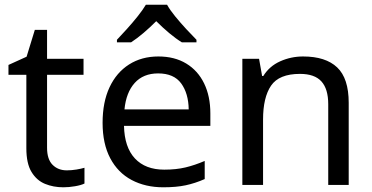

<svg xmlns="http://www.w3.org/2000/svg" viewBox="-20 -786 1583 816"><path d="M264 -62Q284 -62 305 -65.5Q326 -69 339 -73V-6Q325 1 299 5.5Q273 10 249 10Q207 10 171.5 -4.5Q136 -19 114 -55Q92 -91 92 -156V-468H16V-510L93 -545L128 -659H180V-536H335V-468H180V-158Q180 -109 203.5 -85.5Q227 -62 264 -62Z M653 -546Q722 -546 771.5 -516Q821 -486 847.5 -431.5Q874 -377 874 -304V-251H507Q509 -160 553.5 -112.5Q598 -65 678 -65Q729 -65 768.5 -74.5Q808 -84 850 -102V-25Q809 -7 769 1.5Q729 10 674 10Q598 10 539.5 -21Q481 -52 448.5 -113.5Q416 -175 416 -264Q416 -352 445.5 -415Q475 -478 528.5 -512Q582 -546 653 -546ZM652 -474Q589 -474 552.5 -433.5Q516 -393 509 -321H782Q781 -389 750 -431.5Q719 -474 652 -474ZM690 -766Q702 -744 724.5 -716.5Q747 -689 771.5 -662.5Q796 -636 815 -617V-606H753Q727 -622 699 -645.5Q671 -669 644 -696Q617 -669 590 -646Q563 -623 537 -606H477V-617Q496 -637 519.5 -663Q543 -689 565 -716.5Q587 -744 600 -766Z M1268 -546Q1364 -546 1413 -499.5Q1462 -453 1462 -349V0H1375V-343Q1375 -408 1346 -440Q1317 -472 1255 -472Q1166 -472 1132 -422Q1098 -372 1098 -278V0H1010V-536H1081L1094 -463H1099Q1125 -505 1171 -525.5Q1217 -546 1268 -546Z"/></svg>

Font: Noto Sans Hanifi Rohingya
Style: Regular
Weight: 400
Designer: Monotype Design Team and DaltonMaag
Foundry: Google LLC
Version: Version 2.101